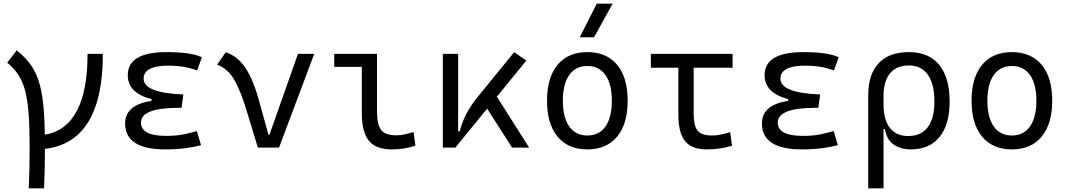

<svg xmlns="http://www.w3.org/2000/svg" viewBox="-20 -815 5899 1060"><path d="M138.7 224.6Q141.1 176.8 142.3 119.4Q143.6 62 143.6 -4.9Q143.6 -113.3 137.9 -188.2Q132.3 -263.2 118.7 -314.5Q105 -365.7 81.1 -402.1Q57.1 -438.5 20 -469.2L72.3 -537.1Q115.7 -502.4 145 -463.6Q174.3 -424.8 191.9 -372.8Q209.5 -320.8 217.8 -247.6Q226.1 -174.3 227.5 -71.3Q463.4 -111.3 463.4 -517.6H547.9Q547.9 -30.3 228 6.8Q228 69.8 226.8 124.3Q225.6 178.7 223.1 224.6Z M891.6 9.8Q670.9 9.8 670.9 -133.3Q670.9 -236.8 816.4 -257.8V-267.6Q685.5 -301.8 685.5 -399.9Q685.5 -527.3 899.4 -527.3Q1035.2 -527.3 1094.7 -499L1068.4 -425.8Q1000 -452.6 910.2 -452.6Q772.9 -452.6 772.9 -380.4Q772.9 -302.2 992.2 -293.5L982.4 -219.7H965.8Q758.3 -219.7 758.3 -138.2Q758.3 -64.9 895.5 -64.9Q956.1 -64.9 995.8 -73.7Q1035.6 -82.5 1066.9 -91.3L1089.8 -13.7Q1051.3 -2.9 1001.5 3.4Q951.7 9.8 891.6 9.8Z M1403.8 0 1339.4 -210.9Q1309.6 -310.1 1274.4 -372.6Q1239.3 -435.1 1178.7 -458L1226.6 -527.3Q1295.4 -502 1336.9 -437.5Q1378.4 -373 1406.7 -271L1461.9 -71.8H1467.8L1625 -517.6H1714.8L1520.5 0Z M2142.1 9.8Q2055.7 9.8 2016.6 -38.1Q1977.5 -85.9 1977.5 -190.4V-445.8H1825.2V-517.6H2061.5V-195.3Q2061.5 -128.9 2083.7 -98.4Q2106 -67.9 2168.5 -67.9Q2206.1 -67.9 2263.2 -86.4L2273.4 -10.7Q2239.7 0 2208.7 4.9Q2177.7 9.8 2142.1 9.8Z M2424.8 0V-517.6H2509.3V-89.8H2518.1Q2530.3 -139.2 2554.4 -185.8Q2578.6 -232.4 2617.7 -280.3L2818.8 -527.3L2885.7 -480.5L2723.1 -281.2L2901.4 0H2807.1L2669.4 -215.3L2493.7 0Z M3222.7 9.8Q3116.7 9.8 3058.3 -60.5Q3000 -130.9 3000 -258.8Q3000 -387.2 3058.3 -457.3Q3116.7 -527.3 3222.7 -527.3Q3328.6 -527.3 3387 -457.3Q3445.3 -387.2 3445.3 -258.8Q3445.3 -130.9 3387 -60.5Q3328.6 9.8 3222.7 9.8ZM3222.7 -66.9Q3287.6 -66.9 3322.8 -116.9Q3357.9 -167 3357.9 -258.8Q3357.9 -350.6 3322.8 -400.6Q3287.6 -450.7 3222.7 -450.7Q3157.7 -450.7 3122.6 -400.6Q3087.4 -350.6 3087.4 -258.8Q3087.4 -167 3122.6 -116.9Q3157.7 -66.9 3222.7 -66.9ZM3180.7 -609.4 3274.9 -794.9H3362.3L3259.8 -609.4Z M3882.3 9.8Q3799.3 9.8 3762.2 -35.6Q3725.1 -81.1 3725.1 -181.2V-440.9H3573.2V-517.6H4024.4V-440.9H3809.6V-184.1Q3809.6 -122.6 3830.6 -94.7Q3851.6 -66.9 3913.1 -66.9Q3952.1 -66.9 4011.2 -85.4L4021.5 -10.3Q3953.6 9.8 3882.3 9.8Z M4407.2 9.8Q4186.5 9.8 4186.5 -133.3Q4186.5 -236.8 4332 -257.8V-267.6Q4201.2 -301.8 4201.2 -399.9Q4201.2 -527.3 4415 -527.3Q4550.8 -527.3 4610.4 -499L4584 -425.8Q4515.6 -452.6 4425.8 -452.6Q4288.6 -452.6 4288.6 -380.4Q4288.6 -302.2 4507.8 -293.5L4498 -219.7H4481.4Q4273.9 -219.7 4273.9 -138.2Q4273.9 -64.9 4411.1 -64.9Q4471.7 -64.9 4511.5 -73.7Q4551.3 -82.5 4582.5 -91.3L4605.5 -13.7Q4566.9 -2.9 4517.1 3.4Q4467.3 9.8 4407.2 9.8Z M5009.3 9.8Q4950.2 9.8 4912.1 -18.3Q4874 -46.4 4865.7 -102.1H4857.9V224.6H4773.4V-289.1Q4773.4 -405.3 4831.1 -466.3Q4888.7 -527.3 4998 -527.3Q5107.4 -527.3 5165 -457.3Q5222.7 -387.2 5222.7 -253.9Q5222.7 -127.4 5167 -58.8Q5111.3 9.8 5009.3 9.8ZM4857.9 -238.8Q4857.9 -153.3 4893.1 -108.6Q4928.2 -64 4994.1 -64Q5064.9 -64 5101.8 -112.5Q5138.7 -161.1 5138.7 -253.9Q5138.7 -351.6 5102.5 -402.6Q5066.4 -453.6 4998 -453.6Q4930.2 -453.6 4894 -410.4Q4857.9 -367.2 4857.9 -284.7Z M5566.4 9.8Q5460.4 9.8 5402.1 -60.5Q5343.8 -130.9 5343.8 -258.8Q5343.8 -387.2 5402.1 -457.3Q5460.4 -527.3 5566.4 -527.3Q5672.4 -527.3 5730.7 -457.3Q5789.1 -387.2 5789.1 -258.8Q5789.1 -130.9 5730.7 -60.5Q5672.4 9.8 5566.4 9.8ZM5566.4 -66.9Q5631.3 -66.9 5666.5 -116.9Q5701.7 -167 5701.7 -258.8Q5701.7 -350.6 5666.5 -400.6Q5631.3 -450.7 5566.4 -450.7Q5501.5 -450.7 5466.3 -400.6Q5431.2 -350.6 5431.2 -258.8Q5431.2 -167 5466.3 -116.9Q5501.5 -66.9 5566.4 -66.9Z"/></svg>

Font: Cascadia Code PL SemiLight
Style: Regular
Weight: 350
Monospace: yes
Designer: Aaron Bell
Foundry: Saja Typeworks
Version: Version 2404.023; ttfautohint (v1.8.4)